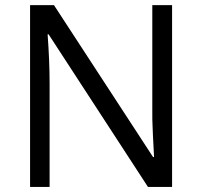

<svg xmlns="http://www.w3.org/2000/svg" viewBox="-20 -734 794 754"><path d="M655.8 0H561L170.9 -599.1H167Q174.8 -493.7 174.8 -405.8V0H98.1V-713.9H191.9L581.1 -117.2H585Q584 -130.4 580.6 -201.9Q577.1 -273.4 578.1 -304.2V-713.9H655.8Z"/></svg>

Font: Sahel FD
Style: FD
Weight: 400
Foundry: Saber Rastikerdar (saber.rastikerdar@gmail.com)
Version: Version 3.3.1